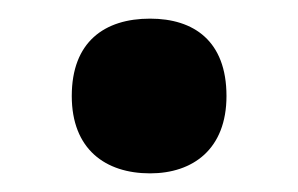

<svg xmlns="http://www.w3.org/2000/svg" viewBox="-20 -173 320 206"><path d="M57 -70C57 -13 93 13 141 13C187 13 223 -13 223 -70C223 -129 188 -153 141 -153C92 -153 57 -128 57 -70Z"/></svg>

Font: Noto Sans Devanagari SemiCondensed
Style: Bold
Weight: 700
Width: 4
Designer: Jelle Bosma - Monotype Design Team
Foundry: Monotype Imaging Inc.
Version: Version 2.004